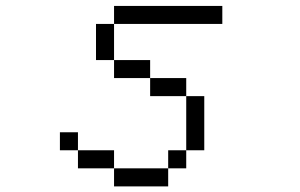

<svg xmlns="http://www.w3.org/2000/svg" viewBox="-20 -708 1040 665"><path d="M750 -625V-687.5H375V-625H312.5Q312.5 -625 312.5 -500H375V-437.5H500V-375H625V-187.5H562.5V-125H375V-62.5H562.5V-125H625V-187.5H687.5V-375H625V-437.5H500V-500H375Q375 -500 375 -625ZM375 -125V-187.5H250V-125ZM250 -187.5V-250H187.5V-187.5Z"/></svg>

Font: UnifontExMono
Style: Regular
Weight: 500
Version: Version 15.0.06